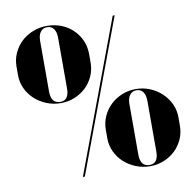

<svg xmlns="http://www.w3.org/2000/svg" viewBox="-79 -787 893 873"><g transform="rotate(-10 367.5 -350.0)"><path d="M25 -506V-546Q25 -579 38 -608Q51 -637 73.5 -658.5Q96 -680 127 -692.5Q158 -705 193 -705Q228 -705 258.5 -693Q289 -681 311.5 -659.5Q334 -638 347 -609Q360 -580 360 -546V-506Q360 -473 347 -444Q334 -415 312 -394Q290 -373 260 -360.5Q230 -348 196 -348Q161 -348 130 -360.5Q99 -373 75.5 -394.5Q52 -416 38.5 -445Q25 -474 25 -506ZM151 -643V-409Q151 -354 194 -354Q234 -354 234 -409V-643Q234 -669 223.5 -684Q213 -699 193 -699Q173 -699 162 -684Q151 -669 151 -643ZM235 0 496 -699H505L244 0ZM375 -153V-193Q375 -226 388 -255Q401 -284 423.5 -305.5Q446 -327 476 -339.5Q506 -352 540 -352Q575 -352 605.5 -339.5Q636 -327 659.5 -305Q683 -283 696.5 -254Q710 -225 710 -193V-153Q710 -120 697 -91Q684 -62 662 -41Q640 -20 610 -7.5Q580 5 546 5Q511 5 480 -7.5Q449 -20 425.5 -41.5Q402 -63 388.5 -92Q375 -121 375 -153ZM501 -290V-56Q501 -1 544 -1Q584 -1 584 -56V-290Q584 -316 573.5 -331Q563 -346 543 -346Q523 -346 512 -331Q501 -316 501 -290Z"/></g></svg>

Font: Moniqa Black Display
Style: Regular
Weight: 900
Designer: Rajesh Rajput
Foundry: Rajesh Rajput
Version: Version 1.000